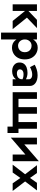

<svg xmlns="http://www.w3.org/2000/svg" viewBox="1421 -1956 755 3637"><g transform="rotate(90 1798.5 -137.5)"><path d="M187 -460V-298L356 -460H512L314 -270L532 0H377L187 -234V0H62V-460Z M597 220V-460H727V-386Q734 -398 742 -408Q767 -440 802.5 -457Q838 -474 883 -474Q941 -474 991.5 -446Q1042 -418 1073.5 -363.5Q1105 -309 1105 -230Q1105 -151 1073.5 -96.5Q1042 -42 991.5 -14.5Q941 13 883 13Q838 13 802.5 -3.5Q767 -20 742 -52Q734 -62 727 -74V220ZM969 -230Q969 -271 952 -299.5Q935 -328 907 -343Q879 -358 845 -358Q824 -358 803 -350.5Q782 -343 765 -326Q748 -309 737.5 -285.5Q727 -262 727 -230Q727 -199 737.5 -175Q748 -151 765 -134.5Q782 -118 803 -110Q824 -102 845 -102Q879 -102 907 -117Q935 -132 952 -160.5Q969 -189 969 -230Z M1206 -418Q1241 -437 1292 -454.5Q1343 -472 1405 -472Q1449 -472 1486 -462.5Q1523 -453 1550.5 -434Q1578 -415 1593 -388Q1608 -361 1608 -327V0H1482V-65Q1479 -60 1475 -55Q1452 -23 1413.5 -6.5Q1375 10 1327 10Q1280 10 1243.5 -6.5Q1207 -23 1185.5 -54.5Q1164 -86 1164 -132Q1164 -179 1188 -212.5Q1212 -246 1256.5 -263.5Q1301 -281 1361 -281Q1398 -281 1430 -272Q1460 -263 1482 -251V-305Q1482 -326 1471 -340.5Q1460 -355 1440.5 -362.5Q1421 -370 1396 -370Q1363 -370 1334.5 -362.5Q1306 -355 1284.5 -345Q1263 -335 1252 -328ZM1294 -137Q1294 -118 1304 -105.5Q1314 -93 1331 -86.5Q1348 -80 1369 -80Q1400 -80 1425.5 -90Q1451 -100 1466.5 -122.5Q1482 -145 1482 -184V-185Q1470 -191 1458 -196Q1428 -206 1387 -206Q1357 -206 1336.5 -197.5Q1316 -189 1305 -173.5Q1294 -158 1294 -137Z M2292 -110V-460H2419V-110H2499V98H2378V0H1727V-460H1853V-110H2010V-460H2135V-110Z M2588 35V-460H2715V-220L3033 -495V0H2907V-241Z M3587 -460 3417 -236 3597 0H3453L3351 -146L3248 0H3099L3281 -236L3109 -460H3258L3351 -328L3443 -460Z"/></g></svg>

Font: Venryn Sans SemiBold
Style: Regular
Weight: 600
Designer: Owen Earl, indestructible type* (font) & Cristiano Sobral (main changes)
Version: Version 3.60;October 28, 2020;FontCreator 13.0.0.2681 64-bit